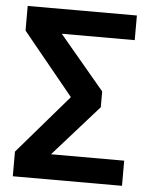

<svg xmlns="http://www.w3.org/2000/svg" viewBox="-51 -733 605 776"><g transform="rotate(5 251.5 -345.5)"><path d="M30 -691V-591L236 -339L30 -100V0H473V-102H176L360 -309V-373L177 -591H473V-691Z"/></g></svg>

Font: Fira Sans Medium
Style: Regular
Weight: 500
Designer: Carrois Corporate & Edenspiekermann AG
Foundry: Carrois Corporate GbR & Edenspiekermann AG
Version: Version 4.203